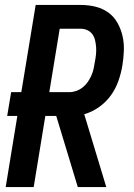

<svg xmlns="http://www.w3.org/2000/svg" viewBox="-20 -755 540 775"><path d="M116 0H3L50 -287H9L25 -383H66L124 -735H306Q337 -735 365.5 -728Q394 -721 417 -704.5Q440 -688 454 -663Q468 -638 474.5 -610Q481 -582 480 -551.5Q479 -521 474 -491Q469 -460 458 -428.5Q447 -397 427.5 -370Q408 -343 380 -323Q352 -303 320 -294L409 0H294L207 -287H163ZM179 -383H260Q274 -383 288 -388Q302 -393 314 -402.5Q326 -412 334.5 -424.5Q343 -437 349 -450.5Q355 -464 358 -478Q361 -492 363 -506Q366 -521 367.5 -535.5Q369 -550 368 -564Q367 -578 364 -591.5Q361 -605 353.5 -616Q346 -627 333 -633Q320 -639 306 -639H221Z"/></svg>

Font: Iosevka
Style: Bold Italic
Weight: 700
Italic angle: -9°
Monospace: yes
Designer: Belleve Invis
Foundry: Belleve Invis
Version: Version 32.5.0; ttfautohint (v1.8.4)